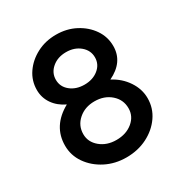

<svg xmlns="http://www.w3.org/2000/svg" viewBox="-164 -825 908 953"><g transform="rotate(-30 289.5 -348.5)"><path d="M289 3Q224 3 170.5 -24.5Q117 -52 85 -98Q53 -144 53 -200Q53 -312 163 -373Q119 -394 94.5 -429.5Q70 -465 70 -509Q70 -562 99.5 -605Q129 -648 178.5 -674Q228 -700 289 -700Q350 -700 399.5 -674Q449 -648 478.5 -605Q508 -562 508 -509Q508 -418 412 -372Q464 -345 495 -298.5Q526 -252 526 -200Q526 -143 494 -97Q462 -51 408.5 -24Q355 3 289 3ZM289 -414Q337 -414 369 -440Q401 -466 401 -506Q401 -546 369 -573Q337 -600 289 -600Q241 -600 209 -573Q177 -546 177 -506Q177 -466 209 -440Q241 -414 289 -414ZM289 -97Q345 -97 382 -127.5Q419 -158 419 -204Q419 -253 382 -285.5Q345 -318 289 -318Q234 -318 197 -285.5Q160 -253 160 -204Q160 -159 197 -128Q234 -97 289 -97Z"/></g></svg>

Font: Readex Pro
Style: Regular
Weight: 400
Designer: Bonnie Shaver-Troup, Thomas Jockin
Foundry: Lexend
Version: Version 1.204; ttfautohint (v1.8.4.7-5d5b)